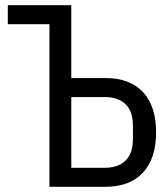

<svg xmlns="http://www.w3.org/2000/svg" viewBox="-20 -718 640 738"><path d="M170 -625H10V-698H254V-418H385Q479 -418 529.5 -364Q580 -310 580 -209Q580 -109 529.5 -54.5Q479 0 385 0H170ZM383 -73Q416 -73 440.5 -85Q465 -97 478 -121.5Q491 -146 491 -183V-235Q491 -273 478 -297Q465 -321 440.5 -333Q416 -345 383 -345H254V-73Z"/></svg>

Font: Lilex
Style: Regular
Weight: 400
Monospace: yes
Designer: Mike Abbink, Paul van der Laan, Pieter van Rosmalen, Mikhael Khrustik
Foundry: Mikhael Khrustik
Version: Version 2.510